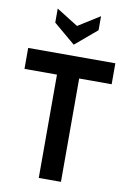

<svg xmlns="http://www.w3.org/2000/svg" viewBox="-101 -1005 717 1065"><g transform="rotate(10 257.5 -472.0)"><path d="M195 0V-582H12V-700H503V-582H320V0ZM257.5 -761.5 135.5 -864.5V-943.5L257.5 -867L379.5 -943.5V-864.5Z"/></g></svg>

Font: Cabin
Style: Bold
Weight: 700
Width: 4
Designer: Pablo Impallari
Foundry: Pablo Impallari. http://www.impallari.com Igino Marini. http://www.ikern.com
Version: Version 3.001